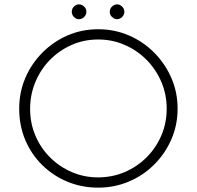

<svg xmlns="http://www.w3.org/2000/svg" viewBox="-20 -852 902 880"><path d="M68 -354Q68 -429 96 -494.5Q124 -560 174 -610.5Q224 -661 289.5 -689.5Q355 -718 430 -718Q505 -718 571 -689.5Q637 -661 687 -610.5Q737 -560 765.5 -494.5Q794 -429 794 -354Q794 -279 765.5 -213.5Q737 -148 687 -98Q637 -48 571 -20Q505 8 430 8Q355 8 289.5 -19Q224 -46 174 -95Q124 -144 96 -210Q68 -276 68 -354ZM118 -353Q118 -288 142 -231Q166 -174 209 -131Q252 -88 308.5 -63.5Q365 -39 429 -39Q495 -39 552 -63.5Q609 -88 652 -131Q695 -174 719.5 -231Q744 -288 744 -354Q744 -419 719.5 -476.5Q695 -534 652 -577.5Q609 -621 552 -646Q495 -671 430 -671Q364 -671 307 -645.5Q250 -620 207.5 -576Q165 -532 141.5 -474.5Q118 -417 118 -353ZM309 -798Q309 -812 319 -822Q329 -832 342 -832Q355 -832 365.5 -822Q376 -812 376 -798Q376 -784 365.5 -774Q355 -764 342 -764Q329 -764 319 -774Q309 -784 309 -798ZM483 -798Q483 -812 493.5 -822Q504 -832 517 -832Q529 -832 539.5 -822Q550 -812 550 -798Q550 -784 539.5 -774Q529 -764 517 -764Q504 -764 493.5 -774Q483 -784 483 -798Z"/></svg>

Font: Synthetic Light
Style: Regular
Weight: 300
Designer: Santiago Orozco
Foundry: Typemade
Version: Version 2.000; ttfautohint (v1.8.4.7-5d5b)